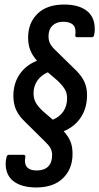

<svg xmlns="http://www.w3.org/2000/svg" viewBox="-20 -709 438 847"><path d="M140 118Q77 118 41 91.5Q5 65 5 13Q5 6 6 -1.5Q7 -9 9 -16Q11 -26 19 -26H84Q93 -26 92 -16Q91 -11 90.5 -7.5Q90 -4 90 0Q90 43 142 43Q175 43 192.5 25.5Q210 8 210 -25Q210 -42 202.5 -55.5Q195 -69 179 -84L87 -175Q64 -197 51.5 -223.5Q39 -250 39 -286Q39 -340 66 -380.5Q93 -421 143 -441Q123 -464 113.5 -488Q104 -512 104 -543Q104 -608 145.5 -648.5Q187 -689 263 -689Q326 -689 362 -662Q398 -635 398 -581Q398 -575 397.5 -568.5Q397 -562 395 -554Q394 -545 385 -545H319Q311 -545 312 -555Q313 -559 313 -563Q313 -567 313 -570Q313 -592 299 -602.5Q285 -613 259 -613Q229 -613 211.5 -596Q194 -579 194 -549Q194 -530 201.5 -516Q209 -502 225 -487L317 -397Q340 -374 352 -348.5Q364 -323 364 -289Q364 -234 337.5 -192.5Q311 -151 261 -130Q281 -108 290.5 -85.5Q300 -63 300 -30Q300 36 258 77Q216 118 140 118ZM213 -181Q243 -193 259.5 -217.5Q276 -242 276 -276Q276 -299 265.5 -316Q255 -333 233 -354L191 -390Q161 -377 144.5 -353Q128 -329 128 -297Q128 -274 138 -256Q148 -238 171 -217Z"/></svg>

Font: Sofia Sans Condensed SemiBold
Style: Italic
Weight: 600
Italic angle: -9°
Version: Version 4.100